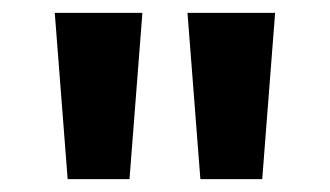

<svg xmlns="http://www.w3.org/2000/svg" viewBox="-20 -734 512 298"><path d="M201 -714 181 -456H85L65 -714ZM407 -714 387 -456H291L271 -714Z"/></svg>

Font: Noto Sans Myanmar
Style: Regular
Weight: 400
Designer: Monotype Design Team
Foundry: Monotype Imaging Inc.
Version: Version 2.107